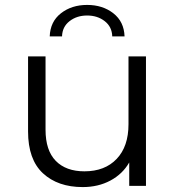

<svg xmlns="http://www.w3.org/2000/svg" viewBox="-20 -755 713 780"><path d="M316 5Q215 5 154.5 -51Q94 -107 94 -221V-526H165V-228Q165 -144 206.5 -101.5Q248 -59 323 -59Q406 -59 454 -109.5Q502 -160 502 -250V-526H573V0H505V-95Q478 -48 428.5 -21.5Q379 5 316 5ZM182 -607Q184 -667 227.5 -701Q271 -735 334 -735Q397 -735 440.5 -701Q484 -667 486 -607H436Q435 -646 405.5 -669Q376 -692 334 -692Q292 -692 262.5 -669Q233 -646 232 -607Z"/></svg>

Font: Montserrat
Style: Regular
Weight: 400
Designer: Julieta Ulanovsky
Foundry: Julieta Ulanovsky
Version: Version 9.000; ttfautohint (v1.8.4.7-5d5b)